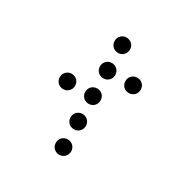

<svg xmlns="http://www.w3.org/2000/svg" viewBox="-116 -577 631 653"><g transform="rotate(30 200.0 -250.0)"><path d="M200 -420C217 -420 230 -433 230 -450C230 -467 217 -480 200 -480C183 -480 170 -467 170 -450C170 -433 183 -420 200 -420ZM200 -320C217 -320 230 -333 230 -350C230 -367 217 -380 200 -380C183 -380 170 -367 170 -350C170 -333 183 -320 200 -320ZM300 -320C317 -320 330 -333 330 -350C330 -367 317 -380 300 -380C283 -380 270 -367 270 -350C270 -333 283 -320 300 -320ZM100 -220C117 -220 130 -233 130 -250C130 -267 117 -280 100 -280C83 -280 70 -267 70 -250C70 -233 83 -220 100 -220ZM200 -220C217 -220 230 -233 230 -250C230 -267 217 -280 200 -280C183 -280 170 -267 170 -250C170 -233 183 -220 200 -220ZM200 -120C217 -120 230 -133 230 -150C230 -167 217 -180 200 -180C183 -180 170 -167 170 -150C170 -133 183 -120 200 -120ZM200 -20C217 -20 230 -33 230 -50C230 -67 217 -80 200 -80C183 -80 170 -67 170 -50C170 -33 183 -20 200 -20Z"/></g></svg>

Font: TINY 5x3 60
Style: Regular
Weight: 150
Designer: Jack Halten Fahnestock
Foundry: Velvetyne Type Foundry
Version: Version 1.002;hotconv 1.0.109;makeotfexe 2.5.65596